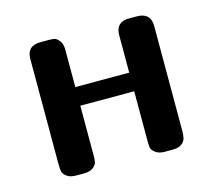

<svg xmlns="http://www.w3.org/2000/svg" viewBox="-74 -547 709 637"><g transform="rotate(-15 280.5 -229.0)"><path d="M66.9 -54.2V-413.1Q66.9 -458 113.8 -458H142.1Q154.3 -458 161.6 -456.5Q168.9 -455.1 178 -444.1Q187 -433.1 187 -412.1V-284.2H372.1V-412.1Q372.1 -458 418 -458H444.8Q491.7 -458 492.2 -413.1V-54.2Q492.2 -36.1 489.5 -26.1Q486.8 -16.1 476.3 -8.1Q465.8 0 444.8 0H418.9Q397.9 0 386.5 -9Q375 -18.1 373.5 -26.6Q372.1 -35.2 372.1 -47.9V-220.2H187V-47.9Q187 -34.7 185.1 -25.9Q183.1 -17.1 172.1 -8.5Q161.1 0 140.1 0H115.2Q93.3 0 82 -8.5Q70.8 -17.1 68.8 -26.6Q66.9 -36.1 66.9 -54.2Z"/></g></svg>

Font: CMU Sans Serif
Style: Bold
Weight: 700
Version: Version 0.7.0